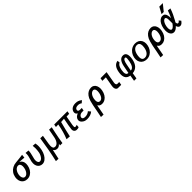

<svg xmlns="http://www.w3.org/2000/svg" viewBox="566 -3016 5467 5467"><g transform="rotate(-45 3300.0 -282.0)"><path d="M34.5 -216Q34.5 -244.5 40 -277.5Q54 -357 98 -418.2Q142 -479.5 208.8 -515.2Q275.5 -551 357 -556.5Q405.5 -559.5 494.2 -570.5Q583 -581.5 597 -583L627.5 -587L617 -483L590.5 -486Q494.5 -496 428.5 -500Q531 -445 531 -323Q531 -294.5 525 -260Q511 -181.5 472.8 -120.2Q434.5 -59 376.8 -24.5Q319 10 249 10Q184.5 10 135.8 -18.5Q87 -47 60.8 -98.5Q34.5 -150 34.5 -216ZM407 -281.5Q412.5 -313.5 412.5 -338Q412.5 -391.5 390.8 -421.8Q369 -452 328.5 -452Q289.5 -452 255 -427.2Q220.5 -402.5 196 -359.5Q171.5 -316.5 162 -263Q157 -233 157 -211.5Q157 -173 168 -143.8Q179 -114.5 199.2 -98.2Q219.5 -82 247 -82Q283 -82 316 -108Q349 -134 373 -179.5Q397 -225 407 -281.5Z M675 -192Q675 -225 682.5 -262.5Q687.5 -286 703 -340.5Q719.5 -395.5 728 -436Q736.5 -476.5 736.5 -519.5Q736.5 -537 735 -554L843 -545.5Q844.5 -498.5 834.8 -449Q825 -399.5 806.5 -331Q790.5 -274 787.5 -254.5Q783 -231.5 783 -206Q783 -158 801.8 -126Q820.5 -94 860.5 -94Q896 -94 928.8 -125.5Q961.5 -157 984.2 -203.5Q1007 -250 1014.5 -293.5Q1029.5 -381 1029.5 -452.5Q1029.5 -501 1022.5 -554L1123.5 -546Q1135 -483.5 1135 -433.5Q1135 -368.5 1118 -285.5Q1099.5 -201 1060.2 -133.5Q1021 -66 967.8 -27.5Q914.5 11 856 11Q802.5 11 761.5 -14Q720.5 -39 697.8 -85Q675 -131 675 -192Z M1326 -554.5 1430 -550 1384 -267.5Q1377 -224.5 1377 -191Q1377 -139 1395.8 -111Q1414.5 -83 1457.5 -83Q1522 -83 1565.8 -140.8Q1609.5 -198.5 1627.5 -290.5L1677 -550L1779.5 -545.5Q1764.5 -478.5 1740.5 -363Q1716.5 -247.5 1707 -194.5L1676 -11H1581L1591.5 -69Q1567 -38 1534.2 -18.5Q1501.5 1 1472 1Q1425.5 1 1396 -14.8Q1366.5 -30.5 1345 -65.5L1281.5 226L1181.5 221.5Q1263.5 -128.5 1326 -554.5Z M2134 -94Q2134 -103 2134.5 -108Q2134 -130 2155.2 -248.8Q2176.5 -367.5 2197.5 -469.5L2073.5 -460.5Q2000.5 -189 1960.5 4.5L1836.5 -5Q1881.5 -116.5 1912.5 -226.8Q1943.5 -337 1967 -469.5L1869 -465L1884 -550H2417L2402 -465L2293 -460.5L2289.5 -439Q2281.5 -394.5 2265.8 -307Q2250 -219.5 2242 -177Q2237 -146.5 2237 -122.5Q2237 -99 2243.5 -87.5Q2250 -76 2264.5 -76Q2284 -76 2296.8 -79.5Q2309.5 -83 2330.5 -91.5L2322 -7Q2305.5 5 2286 8Q2266.5 11 2235 11Q2205.5 11 2182.5 -2Q2159.5 -15 2146.8 -39Q2134 -63 2134 -94Z M2511 -42.5Q2482.5 -66 2468.5 -91.2Q2454.5 -116.5 2454.5 -146.5Q2454.5 -159.5 2456.5 -170Q2472 -255.5 2583 -300.5Q2556 -314 2540.8 -336.2Q2525.5 -358.5 2525.5 -388.5Q2525.5 -399 2528 -413Q2534 -444.5 2552.8 -472Q2571.5 -499.5 2600 -518Q2654.5 -554 2741.5 -554Q2773 -554 2795.2 -549.8Q2817.5 -545.5 2839 -538Q2888.5 -520 2934.5 -482.5L2865 -422.5Q2820.5 -462 2748 -462Q2697 -462 2666.5 -443.2Q2636 -424.5 2631 -387.5Q2630.5 -384 2630.5 -377.5Q2630.5 -352 2650 -340Q2669.5 -328 2709.5 -328H2773L2757.5 -240H2695.5Q2665 -240 2637.5 -228.5Q2610 -217 2591.8 -196.8Q2573.5 -176.5 2569.5 -150.5Q2568.5 -142.5 2568.5 -139Q2568.5 -109.5 2594.2 -94.2Q2620 -79 2668 -79Q2763.5 -79 2830 -140L2889.5 -69Q2847.5 -31 2789.2 -12Q2731 7 2665.5 7Q2615 7 2578.8 -4.8Q2542.5 -16.5 2511 -42.5Z M2977 240 3017.5 39.5Q3025.5 -1 3028.5 -20Q3042 -94.5 3055.8 -160.8Q3069.5 -227 3089.5 -298.5Q3114.5 -385 3157.8 -442.2Q3201 -499.5 3255.2 -526.8Q3309.5 -554 3370.5 -554Q3423.5 -554 3462.5 -526Q3501.5 -498 3521.8 -449.2Q3542 -400.5 3542 -340.5Q3542 -308.5 3536 -275.5Q3521 -189.5 3481.8 -127.2Q3442.5 -65 3389.2 -32.5Q3336 0 3279 0Q3237.5 0 3211.8 -8.8Q3186 -17.5 3172.5 -30Q3159 -42.5 3144.5 -63L3138 -72Q3134 -59.5 3128 -28.5Q3122 2.5 3115 43Q3097 144.5 3077.5 244.5ZM3426 -287.5Q3431.5 -319.5 3431.5 -345.5Q3431.5 -396.5 3413 -427.2Q3394.5 -458 3360 -458Q3324 -458 3291.2 -433Q3258.5 -408 3235.2 -365Q3212 -322 3203 -270.5Q3197 -235.5 3197 -206Q3197 -153 3218 -125Q3239 -97 3281 -97Q3315.5 -97 3344.8 -120.2Q3374 -143.5 3395 -186.2Q3416 -229 3426 -287.5Z M3818.5 -120Q3818.5 -142 3823 -167.5L3874.5 -460H3733.5L3749.5 -550H3993.5L3931 -194Q3928.5 -181 3928.5 -164.5Q3928.5 -132.5 3941.2 -114.8Q3954 -97 3972.5 -97H4049.5L4042 -53Q4032.5 -0.5 4032.5 0H3905Q3880 0 3860.2 -14.5Q3840.5 -29 3829.5 -56.2Q3818.5 -83.5 3818.5 -120Z M4403 -2.5Q4231.5 -25 4231.5 -213Q4231.5 -258.5 4241 -311Q4279.5 -532.5 4440.5 -558L4450 -482.5Q4408.5 -466 4380.8 -419.8Q4353 -373.5 4339.5 -295Q4330.5 -245 4330.5 -208Q4330.5 -149.5 4352.2 -121.8Q4374 -94 4416.5 -94L4457.5 -307Q4478 -423.5 4526.2 -490.5Q4574.5 -557.5 4654.5 -557.5Q4717.5 -557.5 4749 -516Q4780.5 -474.5 4780.5 -394Q4780.5 -348 4771 -294Q4723 -22.5 4498.5 -1.5L4468.5 177H4372.5ZM4670.5 -311Q4683.5 -384 4683.5 -416Q4683.5 -442 4676 -455.5Q4668.5 -469 4651 -469Q4614.5 -469 4590.2 -422.8Q4566 -376.5 4552 -298L4512.5 -94Q4572.5 -94 4612.2 -150Q4652 -206 4670.5 -311Z M4836 -225Q4836 -252 4841.5 -284Q4855.5 -362.5 4898.8 -424.2Q4942 -486 5006.2 -520.5Q5070.5 -555 5145 -555Q5211 -555 5261 -527.8Q5311 -500.5 5338.5 -450Q5366 -399.5 5366 -332Q5366 -301.5 5360 -268.5Q5346 -190 5305 -128.2Q5264 -66.5 5202.2 -31.8Q5140.5 3 5066 3Q4999.5 3 4947.2 -24.8Q4895 -52.5 4865.5 -104.2Q4836 -156 4836 -225ZM5245.5 -283Q5252.5 -324 5252.5 -354.5Q5252.5 -420 5225 -453Q5197.5 -486 5145 -486Q5074 -486 5025 -429.8Q4976 -373.5 4957.5 -268Q4950.5 -230 4950.5 -195.5Q4950.5 -131.5 4977.8 -99.8Q5005 -68 5057.5 -68Q5128 -68 5177.5 -123Q5227 -178 5245.5 -283Z M5377 240 5417.5 39.5Q5425.5 -1 5428.5 -20Q5442 -94.5 5455.8 -160.8Q5469.5 -227 5489.5 -298.5Q5514.5 -385 5557.8 -442.2Q5601 -499.5 5655.2 -526.8Q5709.5 -554 5770.5 -554Q5823.5 -554 5862.5 -526Q5901.5 -498 5921.8 -449.2Q5942 -400.5 5942 -340.5Q5942 -308.5 5936 -275.5Q5921 -189.5 5881.8 -127.2Q5842.5 -65 5789.2 -32.5Q5736 0 5679 0Q5637.5 0 5611.8 -8.8Q5586 -17.5 5572.5 -30Q5559 -42.5 5544.5 -63L5538 -72Q5534 -59.5 5528 -28.5Q5522 2.5 5515 43Q5497 144.5 5477.5 244.5ZM5826 -287.5Q5831.5 -319.5 5831.5 -345.5Q5831.5 -396.5 5813 -427.2Q5794.5 -458 5760 -458Q5724 -458 5691.2 -433Q5658.5 -408 5635.2 -365Q5612 -322 5603 -270.5Q5597 -235.5 5597 -206Q5597 -153 5618 -125Q5639 -97 5681 -97Q5715.5 -97 5744.8 -120.2Q5774 -143.5 5795 -186.2Q5816 -229 5826 -287.5Z M6013 -199.5Q6013 -242 6021 -285.5Q6036 -368.5 6069.2 -430.5Q6102.5 -492.5 6149 -526.2Q6195.5 -560 6248.5 -560Q6301.5 -560 6331.8 -528.8Q6362 -497.5 6370 -438Q6377.5 -403 6378.5 -339Q6404 -391 6429.5 -453.8Q6455 -516.5 6468 -558L6561 -549Q6535 -465 6492.8 -374Q6450.5 -283 6406.5 -206Q6391 -182 6381 -168Q6384.5 -130 6393 -112Q6401.5 -94 6420.5 -94Q6439 -94 6456 -106.8Q6473 -119.5 6485.5 -139.5L6533 -81.5Q6508 -45.5 6477.5 -20Q6447 5.5 6408.5 5.5Q6375 5.5 6351.8 -17.5Q6328.5 -40.5 6316 -84.5Q6233 6.5 6157.5 6.5Q6113 6.5 6080.2 -19Q6047.5 -44.5 6030.2 -91.2Q6013 -138 6013 -199.5ZM6268 -611 6374.5 -808H6515L6356.5 -611ZM6114 -203Q6114 -154 6129.2 -124.8Q6144.5 -95.5 6169.5 -95.5Q6197 -95.5 6231.8 -125.5Q6266.5 -155.5 6302 -207V-212.5Q6301.5 -230 6301.5 -277.5Q6301.5 -323 6301 -350.5Q6300.5 -378 6298 -393Q6294 -420.5 6281.5 -440Q6269 -459.5 6250.5 -459.5Q6225 -459.5 6198.8 -436Q6172.5 -412.5 6151.5 -368.5Q6130.5 -324.5 6120 -265.5Q6114 -232 6114 -203Z"/></g></svg>

Font: JuliaMono BoldItalic
Style: Regular
Weight: 700
Italic angle: -9°
Monospace: yes
Designer: cormullion
Foundry: corm
Version: Version 0.049; ttfautohint (v1.8.4)